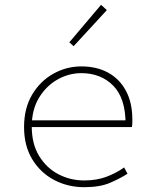

<svg xmlns="http://www.w3.org/2000/svg" viewBox="-20 -766 640 798"><path d="M330 12Q262 12 205 -18Q148 -48 114 -104Q80 -160 80 -238Q80 -316 113.5 -372.5Q147 -429 201.5 -459.5Q256 -490 318 -490Q382 -490 429.5 -464Q477 -438 503.5 -388.5Q530 -339 530 -270Q530 -263 530 -255Q530 -247 528 -238H90V-266H520L502 -250Q502 -358 450.5 -410Q399 -462 318 -462Q266 -462 219 -435.5Q172 -409 142 -359.5Q112 -310 112 -240Q112 -168 142.5 -118Q173 -68 222.5 -42Q272 -16 330 -16Q381 -16 421.5 -31Q462 -46 496 -70L510 -44Q479 -24 437 -6Q395 12 330 12ZM286 -574 268 -590 400 -746 424 -724Z"/></svg>

Font: Source Code Pro ExtraLight ExtraLight
Style: Regular
Weight: 250
Monospace: yes
Version: Version 1.018;hotconv 1.0.116;makeotfexe 2.5.65601